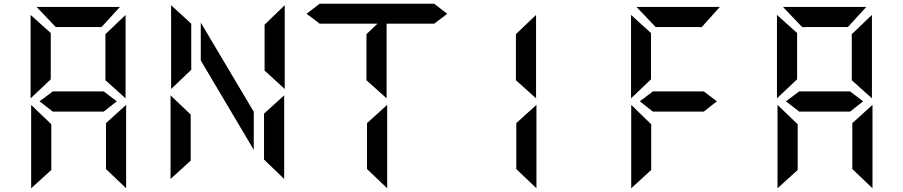

<svg xmlns="http://www.w3.org/2000/svg" viewBox="-20 -840 4840 1029"><path d="M147 -278 255 -174V71L147 169ZM656 169 548 66V-180L656 -278ZM263 -242Q228 -270 192 -297L263 -350H536L606 -297L536 -242ZM176 -803H623L524 -695H279ZM144 -313V-760L252 -663V-415ZM653 -760V-313L545 -410V-657Z M897 -363V-812L1005 -713V-466ZM1506 -812V-363L1398 -462V-708ZM894 -329 1002 -226V21L894 119ZM1503 119 1395 15V-231L1503 -329ZM1056 -516V-719L1340 -241V-37Z M2055 169 1947 66V-180L2055 -278ZM1693 -713Q1658 -741 1623 -766L1693 -820H2307L2377 -766L2307 -713H2052V-313L1944 -410V-657L2003 -713Z M2855 169 2747 66V-180L2855 -278ZM2853 -760V-313L2745 -410V-657Z M3363 -278 3470 -174V71L3363 169ZM3479 -242Q3442 -271 3409 -297L3479 -350H3752L3822 -297L3752 -242ZM3391 -803H3838L3741 -695H3494ZM3362 -313V-760L3469 -663V-415Z M4147 -278 4255 -174V71L4147 169ZM4656 169 4548 66V-180L4656 -278ZM4263 -242Q4228 -270 4192 -297L4263 -350H4536L4606 -297L4536 -242ZM4176 -803H4623L4524 -695H4279ZM4144 -313V-760L4252 -663V-415ZM4653 -760V-313L4545 -410V-657Z"/></svg>

Font: Digital Numbers
Style: Regular
Weight: 400
Version: Version 001.102